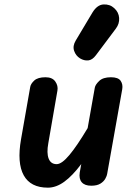

<svg xmlns="http://www.w3.org/2000/svg" viewBox="-20 -857 625 886"><path d="M201 9Q121 9 89.5 -48Q58 -105 77 -214L119.5 -456Q122 -470.5 138.2 -485.5Q154.5 -500.5 190 -500.5Q221.5 -500.5 235.2 -480.8Q249 -461 245 -439L203 -196.5Q194.5 -151 204.5 -125.2Q214.5 -99.5 241.5 -99.5Q265 -99.5 300.5 -142Q336 -184.5 384.5 -266L417.5 -452.5Q420 -466.5 437.8 -483.5Q455.5 -500.5 492 -500.5Q525.5 -500.5 536.8 -484Q548 -467.5 544 -445L474.5 -54.5Q473.5 -46 466.2 -32.8Q459 -19.5 443.5 -9.8Q428 0 401 0Q371 0 357.2 -16Q343.5 -32 348 -61L355 -100Q314.5 -46 276.8 -18.5Q239 9 201 9ZM349.5 -587.5Q329.5 -600 322 -622.5Q314.5 -645 329.5 -670L406.5 -799Q428.5 -835 457.8 -836.5Q487 -838 507 -819.5Q528 -800.5 529.8 -774Q531.5 -747.5 515 -725.5L422.5 -602Q406 -580 387 -578.2Q368 -576.5 349.5 -587.5Z"/></svg>

Font: Edu AU VIC WA NT Hand SemiBold
Style: Regular
Weight: 600
Version: Version 1.001